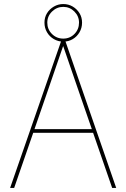

<svg xmlns="http://www.w3.org/2000/svg" viewBox="-20 -930 621 950"><path d="M283 -728H303L555 0H535L368 -483L293 -701H292L217 -483L50 0H30ZM148 -291H437L444 -273H142ZM293 -724Q268 -724 246.5 -736.5Q225 -749 212.5 -770.5Q200 -792 200 -818Q200 -844 212.5 -864.5Q225 -885 246.5 -897.5Q268 -910 293 -910Q319 -910 340 -897.5Q361 -885 373.5 -864.5Q386 -844 386 -818Q386 -792 373.5 -770.5Q361 -749 340 -736.5Q319 -724 293 -724ZM293 -739Q326 -739 348.5 -762Q371 -785 371 -818Q371 -850 348 -873Q325 -896 293 -896Q261 -896 237.5 -873Q214 -850 214 -818Q214 -785 237 -762Q260 -739 293 -739Z"/></svg>

Font: Murecho Thin
Style: Regular
Weight: 100
Designer: Neil Summerour
Foundry: Positype
Version: Version 1.010